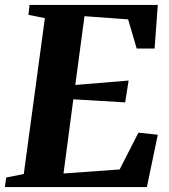

<svg xmlns="http://www.w3.org/2000/svg" viewBox="-32 -763 690 783"><path d="M-12 0 -7 -39 65 -53.5 151 -689 84 -702.5 88.5 -743H611.5L598.5 -565H525.5L490.5 -684L312.5 -697L275 -416.5L492.5 -434.5L478.5 -345.5L267 -358L227 -55.5L456 -72L532.5 -222L611.5 -213.5L567 0Z"/></svg>

Font: Merriweather 60pt ExtraBold
Style: Italic
Weight: 800
Italic angle: -7.8°
Version: Version 2.101